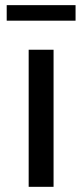

<svg xmlns="http://www.w3.org/2000/svg" viewBox="-20 -722 319 742"><path d="M5.9 -642.1V-702.1H272V-642.1ZM90.8 0V-529.8H187V0Z"/></svg>

Font: Montserrat Medium
Style: Regular
Weight: 500
Designer: Julieta Ulanovsky
Foundry: Julieta Ulanovsky
Version: Version 7.200